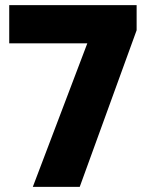

<svg xmlns="http://www.w3.org/2000/svg" viewBox="-20 -729 570 749"><path d="M108 0 340 -611H513L291 0ZM16 -560V-709H513V-611L459 -560Z"/></svg>

Font: Outfit Thin ExtraBold
Style: Regular
Weight: 800
Version: Version 1.100;gftools[0.9.27]